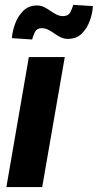

<svg xmlns="http://www.w3.org/2000/svg" viewBox="-20 -760 397 780"><path d="M243.2 -528.3 151.4 0H5.9L97.2 -528.3ZM277.8 -740.2 357.4 -735.4Q356 -706.1 344.7 -675.3Q333.5 -644.5 311.8 -623Q290 -601.6 254.9 -602.1Q239.3 -602.1 225.8 -608.9Q212.4 -615.7 200.2 -624.5Q188 -633.3 175 -639.6Q162.1 -646 147.5 -645.5Q128.9 -644.5 121.6 -629.4Q114.3 -614.3 110.4 -599.6L28.3 -605Q30.3 -633.3 41.7 -664.3Q53.2 -695.3 75.4 -716.8Q97.7 -738.3 132.3 -737.8Q147.5 -737.3 160.6 -730.5Q173.8 -723.6 186.3 -714.8Q198.7 -706.1 211.7 -700Q224.6 -693.8 239.7 -694.8Q258.3 -695.8 265.9 -710.7Q273.4 -725.6 277.8 -740.2Z"/></svg>

Font: Roboto Condensed ExtraBold
Style: Italic
Weight: 800
Italic angle: -12°
Designer: Christian Robertson
Foundry: Google
Version: Version 3.008; 2023